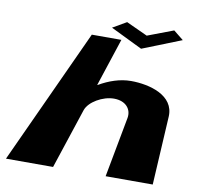

<svg xmlns="http://www.w3.org/2000/svg" viewBox="-76 -752 853 831"><g transform="rotate(10 350.0 -336.5)"><path d="M3 0H210L297.6 -265C310.4 -303 369.6 -337 418.6 -337C471.6 -337 497.4 -303 490.6 -265L441 0H648L665.1 -301C670.6 -396 559 -425 478 -425C430 -425 381.4 -408 338.6 -383H336.6L405.7 -593H275.7ZM667.6 -638 624 -673 510.4 -630 417 -673 356.6 -638 496.2 -570Z"/></g></svg>

Font: Hussar Milosc
Style: Obl
Weight: 700
Foundry: Cannot Into Space Fonts
Version: Version 1.02